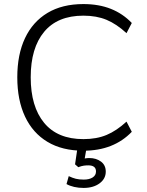

<svg xmlns="http://www.w3.org/2000/svg" viewBox="-20 -733 724 944"><path d="M390 8Q286 8 213.5 -35.5Q141 -79 103 -160Q65 -241 65 -353Q65 -465 103 -545.5Q141 -626 213.5 -669.5Q286 -713 390 -713Q466 -713 525 -689.5Q584 -666 628 -620L602 -570Q553 -615 504 -635.5Q455 -656 390 -656Q263 -656 197 -576.5Q131 -497 131 -353Q131 -209 197 -129Q263 -49 390 -49Q455 -49 504 -69.5Q553 -90 602 -135L628 -85Q584 -39 524.5 -15.5Q465 8 390 8ZM391 191Q366 191 344.5 186Q323 181 307 172L318 133Q337 142 353 146Q369 150 392 150Q419 150 435.5 139.5Q452 129 452 110Q452 80 414 80Q403 80 392 81.5Q381 83 365 89L349 75L363 -20H408L395 55L374 51Q386 48 397.5 46Q409 44 419 44Q453 44 476.5 61.5Q500 79 500 111Q500 146 469.5 168.5Q439 191 391 191Z"/></svg>

Font: Mulish ExtraLight Light
Style: Regular
Weight: 300
Version: Version 3.603